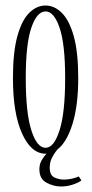

<svg xmlns="http://www.w3.org/2000/svg" viewBox="-20 -547 333 697"><path d="M145.5 11Q93.5 11 60.2 -62Q27 -135 27 -263.5Q27 -357.5 43 -415.5Q59 -473.5 86 -500.2Q113 -527 145.5 -527Q177.5 -527 204.5 -500.2Q231.5 -473.5 247.8 -415.5Q264 -357.5 264 -263.5Q264 -164 243.2 -97.2Q222.5 -30.5 188.5 -4.5Q179 6.5 169.8 23.5Q160.5 40.5 160.5 61.5Q160.5 89 177.2 97Q194 105 212.5 105Q224.5 105 240.2 101.8Q256 98.5 266 93.5L275.5 108Q264.5 116.5 244 123.2Q223.5 130 201 130Q174.5 130 148.8 116.2Q123 102.5 123 67.5Q123 49.5 130.8 35.5Q138.5 21.5 149 11Q147.5 11 145.5 11ZM145.5 -10.5Q176 -10.5 196.2 -74Q216.5 -137.5 216.5 -263.5Q216.5 -387.5 196.2 -446.5Q176 -505.5 145.5 -505.5Q114 -505.5 93.8 -446.5Q73.5 -387.5 73.5 -263.5Q73.5 -137.5 93.8 -74Q114 -10.5 145.5 -10.5Z"/></svg>

Font: Imbue 50pt ExtraLight
Style: Regular
Weight: 200
Designer: Tyler Finck
Foundry: Etcetera Type Company
Version: Version 1.102; ttfautohint (v1.8.3)